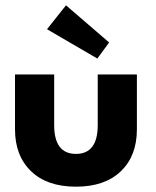

<svg xmlns="http://www.w3.org/2000/svg" viewBox="-20 -691 586 723"><path d="M346.5 -470.5 157 -581 228.5 -671 391 -531ZM184 -220Q184 -111.5 266 -111.5Q348 -111.5 348 -220V-410.5H495.5V-204Q495.5 -104 435 -46Q374.5 12 266 12Q157.5 12 97 -46.2Q36.5 -104.5 36.5 -204V-410.5H184Z"/></svg>

Font: League Spartan
Style: Bold
Weight: 700
Foundry: The League of Moveable Type
Version: Version 2.002